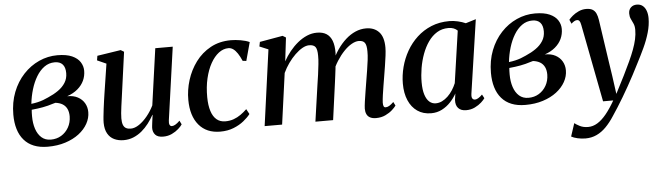

<svg xmlns="http://www.w3.org/2000/svg" viewBox="-49 -740 4095 1183"><g transform="rotate(-5 1999.0 -149.0)"><path d="M225.5 10Q176 10 139.5 -4.8Q103 -19.5 78.8 -47.8Q54.5 -76 42.5 -115.8Q30.5 -155.5 30.5 -205Q30.5 -281 55 -343.8Q79.5 -406.5 122 -452Q164.5 -497.5 218.8 -522Q273 -546.5 332 -546.5Q388.5 -546.5 423 -531Q457.5 -515.5 473.2 -490.5Q489 -465.5 489 -437Q489 -404.5 475.8 -376Q462.5 -347.5 436.2 -325.2Q410 -303 371 -289.5Q409.5 -290 436.5 -275.5Q463.5 -261 477.8 -236.2Q492 -211.5 492 -181Q492 -144 473 -109.8Q454 -75.5 418.8 -48.5Q383.5 -21.5 334.5 -5.8Q285.5 10 225.5 10ZM248 -32Q284 -32 312.5 -49.2Q341 -66.5 358 -96.5Q375 -126.5 375.5 -164.5Q375.5 -192.5 366 -211.8Q356.5 -231 338.5 -241.8Q320.5 -252.5 295 -255.5Q286.5 -253.5 274.5 -249.8Q262.5 -246 247.8 -242Q233 -238 216 -235Q201 -232.5 183.5 -229.8Q166 -227 146 -225.5Q145 -216.5 144.8 -206.8Q144.5 -197 144.5 -185.5Q144.5 -142 156 -107.2Q167.5 -72.5 190.5 -52.2Q213.5 -32 248 -32ZM147 -262Q168.5 -264.5 186.8 -268.8Q205 -273 221.5 -279Q238 -285 253.5 -292.5Q289.5 -308 317.2 -327.5Q345 -347 361.2 -372.8Q377.5 -398.5 377.5 -432Q377.5 -468 361 -486.2Q344.5 -504.5 312.5 -504.5Q276.5 -504.5 248 -484Q219.5 -463.5 198.8 -429Q178 -394.5 165 -351.2Q152 -308 147 -262Z M694.5 10.5Q662 10.5 636.2 -1.8Q610.5 -14 595.8 -40Q581 -66 580.5 -106.5Q580.5 -122 582.8 -144.5Q585 -167 588.2 -192.5Q591.5 -218 594.8 -242Q598 -266 601 -284L629.5 -468.5L573.5 -493.5L578 -521.5L724 -544L744 -532L710 -284.5Q707.5 -265 704.2 -242.5Q701 -220 698 -197.8Q695 -175.5 693.2 -156.5Q691.5 -137.5 691.5 -124.5Q691.5 -99.5 697.2 -84.5Q703 -69.5 714.8 -63Q726.5 -56.5 744 -56.5Q769.5 -56.5 796.2 -74.8Q823 -93 847.2 -122.8Q871.5 -152.5 888.5 -187.5L937.5 -537H1045.5L982 -86.5Q979.5 -68.5 984 -59.2Q988.5 -50 998 -50Q1007.5 -50 1019.5 -56.8Q1031.5 -63.5 1047 -79L1058.5 -55.5Q1051.5 -44 1034.2 -28.5Q1017 -13 992.8 -1.5Q968.5 10 939 10Q905 10 890 -7Q875 -24 875.5 -49.5Q875.5 -53 876.5 -62Q877.5 -71 879 -83Q880.5 -95 882.2 -107.2Q884 -119.5 885.5 -129L884 -129.5Q869 -102.5 849.8 -77.2Q830.5 -52 806.8 -32.2Q783 -12.5 755 -1Q727 10.5 694.5 10.5Z M1292 10Q1207.5 10 1160.2 -46.2Q1113 -102.5 1112.5 -201.5Q1112 -262.5 1131 -323.5Q1150 -384.5 1187.2 -434.8Q1224.5 -485 1279.5 -515.2Q1334.5 -545.5 1406 -545.5Q1433 -545.5 1465.5 -540Q1498 -534.5 1520.5 -524L1489.5 -410L1467 -412.5Q1455 -440.5 1442.2 -459.5Q1429.5 -478.5 1415.8 -488.2Q1402 -498 1386 -498Q1354.5 -498 1326.2 -476.5Q1298 -455 1276.2 -416.2Q1254.5 -377.5 1242 -324.5Q1229.5 -271.5 1230 -208Q1230.5 -157.5 1241.8 -122.2Q1253 -87 1274.8 -68.8Q1296.5 -50.5 1328.5 -50.5Q1357 -50.5 1380.5 -59Q1404 -67.5 1424.2 -81.8Q1444.5 -96 1463 -114L1480 -82.5Q1465 -62.5 1438.5 -41Q1412 -19.5 1375.2 -4.8Q1338.5 10 1292 10Z M1745.5 -532.5 1728 -386.5Q1745.5 -418.5 1768.5 -447Q1791.5 -475.5 1818.8 -497.8Q1846 -520 1876 -532.8Q1906 -545.5 1937.5 -545.5Q1973.5 -545.5 1996.5 -530.8Q2019.5 -516 2030.8 -486.5Q2042 -457 2041.5 -411.5Q2041.5 -405 2040.5 -394.5Q2039.5 -384 2038.2 -372Q2037 -360 2035 -347L2020.5 -353Q2038.5 -396.5 2062.8 -431.8Q2087 -467 2115.5 -492.5Q2144 -518 2175.8 -531.8Q2207.5 -545.5 2241 -545.5Q2292 -545.5 2321.2 -514.2Q2350.5 -483 2350.5 -417.5Q2350.5 -397.5 2346.8 -367.8Q2343 -338 2337.8 -305Q2332.5 -272 2327.5 -241.5Q2323 -214 2318 -184Q2313 -154 2309.2 -127Q2305.5 -100 2304.5 -80.5Q2304.5 -64 2308.2 -57.2Q2312 -50.5 2320 -50.5Q2330.5 -50.5 2342 -57Q2353.5 -63.5 2369.5 -79L2381 -56Q2373.5 -45 2356.5 -29.5Q2339.5 -14 2314 -1.8Q2288.5 10.5 2255.5 10.5Q2233.5 10.5 2219 3Q2204.5 -4.5 2197.8 -18.8Q2191 -33 2191 -53Q2191.5 -69.5 2195.5 -98Q2199.5 -126.5 2205 -159.8Q2210.5 -193 2215.5 -224.5Q2220.5 -255 2225.8 -287.5Q2231 -320 2234.8 -350.5Q2238.5 -381 2238 -404Q2238 -442.5 2227 -457.2Q2216 -472 2190 -472Q2170 -472 2146 -458.5Q2122 -445 2098 -420Q2074 -395 2052.8 -361.5Q2031.5 -328 2016.5 -288L2036.5 -357Q2035 -337 2032.8 -315.5Q2030.5 -294 2027.5 -272.5Q2024.5 -251 2022 -230.5L1990.5 0H1881L1913 -223.5Q1918 -254 1922.5 -287.2Q1927 -320.5 1930.2 -350.8Q1933.5 -381 1933 -403.5Q1933 -443 1922 -457.8Q1911 -472.5 1883 -472.5Q1863.5 -472.5 1841 -459.8Q1818.5 -447 1795.8 -425Q1773 -403 1753 -374.8Q1733 -346.5 1718.5 -315.5L1675 0H1567L1631.5 -469L1577.5 -491.5L1583 -519.5L1725.5 -544.5Z M2853.5 -88.5Q2850.5 -66.5 2856.5 -58.2Q2862.5 -50 2872.5 -50Q2881.5 -50 2892.8 -56.5Q2904 -63 2918 -77L2930.5 -53.5Q2924 -43.5 2907.8 -28.5Q2891.5 -13.5 2867.2 -1.5Q2843 10.5 2812.5 10.5Q2781 10.5 2764.2 -7.5Q2747.5 -25.5 2749.5 -59L2755 -98Q2740.5 -71 2717.2 -46Q2694 -21 2663.5 -5.2Q2633 10.5 2596.5 10.5Q2547 10.5 2511.5 -14Q2476 -38.5 2457 -82.8Q2438 -127 2438 -186Q2438 -237.5 2451.5 -289Q2465 -340.5 2491.2 -386.5Q2517.5 -432.5 2556 -468.2Q2594.5 -504 2644.8 -524.8Q2695 -545.5 2756.5 -545.5Q2782.5 -545.5 2809.2 -539.2Q2836 -533 2857 -523.5L2920.5 -543ZM2803.5 -482.5Q2794.5 -492 2780.2 -497.8Q2766 -503.5 2747.5 -503.5Q2707.5 -503.5 2676.5 -484.5Q2645.5 -465.5 2622.5 -432.8Q2599.5 -400 2584.2 -358.5Q2569 -317 2561.5 -272.5Q2554 -228 2554 -185Q2554 -138 2563.8 -107.8Q2573.5 -77.5 2590.5 -62.8Q2607.5 -48 2630 -48Q2650 -48 2669 -57.2Q2688 -66.5 2704.8 -82.5Q2721.5 -98.5 2734.8 -119Q2748 -139.5 2757 -161.5Z M3179.5 10Q3130 10 3093.5 -4.8Q3057 -19.5 3032.8 -47.8Q3008.5 -76 2996.5 -115.8Q2984.5 -155.5 2984.5 -205Q2984.5 -281 3009 -343.8Q3033.5 -406.5 3076 -452Q3118.5 -497.5 3172.8 -522Q3227 -546.5 3286 -546.5Q3342.5 -546.5 3377 -531Q3411.5 -515.5 3427.2 -490.5Q3443 -465.5 3443 -437Q3443 -404.5 3429.8 -376Q3416.5 -347.5 3390.2 -325.2Q3364 -303 3325 -289.5Q3363.5 -290 3390.5 -275.5Q3417.5 -261 3431.8 -236.2Q3446 -211.5 3446 -181Q3446 -144 3427 -109.8Q3408 -75.5 3372.8 -48.5Q3337.5 -21.5 3288.5 -5.8Q3239.5 10 3179.5 10ZM3202 -32Q3238 -32 3266.5 -49.2Q3295 -66.5 3312 -96.5Q3329 -126.5 3329.5 -164.5Q3329.5 -192.5 3320 -211.8Q3310.5 -231 3292.5 -241.8Q3274.5 -252.5 3249 -255.5Q3240.5 -253.5 3228.5 -249.8Q3216.5 -246 3201.8 -242Q3187 -238 3170 -235Q3155 -232.5 3137.5 -229.8Q3120 -227 3100 -225.5Q3099 -216.5 3098.8 -206.8Q3098.5 -197 3098.5 -185.5Q3098.5 -142 3110 -107.2Q3121.5 -72.5 3144.5 -52.2Q3167.5 -32 3202 -32ZM3101 -262Q3122.5 -264.5 3140.8 -268.8Q3159 -273 3175.5 -279Q3192 -285 3207.5 -292.5Q3243.5 -308 3271.2 -327.5Q3299 -347 3315.2 -372.8Q3331.5 -398.5 3331.5 -432Q3331.5 -468 3315 -486.2Q3298.5 -504.5 3266.5 -504.5Q3230.5 -504.5 3202 -484Q3173.5 -463.5 3152.8 -429Q3132 -394.5 3119 -351.2Q3106 -308 3101 -262Z M3565 -450Q3561.5 -469 3556 -476Q3550.5 -483 3541.5 -483Q3533 -483 3524.5 -478.2Q3516 -473.5 3505.5 -464L3494.5 -489Q3502 -499 3518 -512.5Q3534 -526 3556 -536.2Q3578 -546.5 3603 -546.5Q3628 -546.5 3642.5 -537.8Q3657 -529 3664.5 -512.5Q3672 -496 3675.5 -473Q3681.5 -431.5 3688 -387.8Q3694.5 -344 3701 -299Q3707.5 -254 3714.2 -209.2Q3721 -164.5 3727.5 -121.5L3743 -9L3798.5 -117.5Q3821 -163 3838.5 -200.8Q3856 -238.5 3868.2 -271.5Q3880.5 -304.5 3887 -334Q3893.5 -363.5 3893.5 -392Q3893.5 -415.5 3886.2 -431.2Q3879 -447 3872 -461.5Q3865 -476 3865 -495Q3865 -518.5 3879.2 -532.2Q3893.5 -546 3916 -546Q3938 -546 3952.5 -534.2Q3967 -522.5 3974.2 -502.2Q3981.5 -482 3981.5 -456.5Q3981.5 -413.5 3968.2 -367.8Q3955 -322 3933.5 -276Q3912 -230 3888 -184Q3871.5 -150.5 3853.2 -116.5Q3835 -82.5 3816.5 -49.2Q3798 -16 3779.2 15.2Q3760.5 46.5 3743 74.2Q3725.5 102 3709.5 125.5Q3685 163.5 3658 191Q3631 218.5 3599.5 233.2Q3568 248 3530.5 248Q3505.5 248 3481.5 242.5Q3457.5 237 3442.5 228.5L3469 148Q3479 156.5 3501 167.8Q3523 179 3552.5 179Q3582.5 179 3610.2 162Q3638 145 3665.2 111.8Q3692.5 78.5 3720.5 29.5H3657.5Z"/></g></svg>

Font: Merriweather 72pt Medium
Style: Italic
Weight: 500
Italic angle: -7.8°
Version: Version 2.101